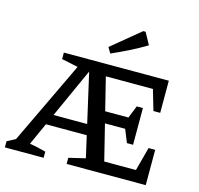

<svg xmlns="http://www.w3.org/2000/svg" viewBox="-125 -1043 1221 1177"><g transform="rotate(15 485.0 -454.0)"><path d="M858 -224H900V0H398V-39L503 -64L375 -626L403 -623L149 -62Q176 -57 201.5 -51.5Q227 -46 252 -39V0H6V-39L59 -67L309 -592L205 -614V-655H871V-451H828L790 -581H440L479 -630L629 -25L569 -74H818ZM722 -219 675 -335 722 -452H761V-219ZM181 -202 183 -269H529V-202ZM497 -301V-373H742L741 -301ZM481 -723 460 -759 641 -908H656L697 -833Q644 -801 590 -774Q536 -747 481 -723Z"/></g></svg>

Font: Piazzolla 24pt SemiBold
Style: Regular
Weight: 600
Designer: Juan Pablo del Peral
Foundry: Huerta Tipografica
Version: Version 2.005